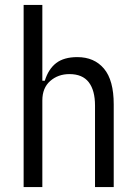

<svg xmlns="http://www.w3.org/2000/svg" viewBox="-20 -760 553 780"><path d="M76 -740H152V-432H162Q177 -480 208.5 -504Q240 -528 294 -528Q363 -528 402.5 -481Q442 -434 442 -336V0H366V-331Q366 -393 340.5 -426Q315 -459 262 -459Q216 -459 184 -431Q152 -403 152 -352V0H76Z"/></svg>

Font: IBM Plex Sans Cond
Style: Regular
Weight: 400
Width: 3
Designer: Mike Abbink, Paul van der Laan, Pieter van Rosmalen
Foundry: Bold Monday
Version: Version 1.3